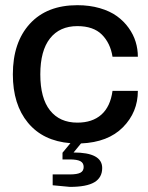

<svg xmlns="http://www.w3.org/2000/svg" viewBox="-20 -546 574 744"><path d="M376 105Q376 142.1 345.7 160.2Q315.4 178.2 251 178.2L184.1 171.9V129.9H250Q278.8 129.9 291.5 123.3Q304.2 116.7 304.2 101.1Q304.2 85.4 291.5 78.6Q278.8 71.8 250 71.8H222.2V45.9L252.9 8.8Q147 0.5 88.4 -70.3Q29.8 -141.1 29.8 -257.8Q29.8 -381.8 95.7 -453.9Q161.6 -525.9 279.8 -525.9Q327.1 -525.9 366.7 -514.4Q406.2 -502.9 433.1 -483.4Q460 -463.9 478.5 -438Q497.1 -412.1 505.6 -384Q514.2 -356 514.2 -326.2H416Q407.7 -378.9 374.8 -411.9Q341.8 -444.8 279.8 -444.8Q211.4 -444.8 173.8 -397.2Q136.2 -349.6 136.2 -257.8Q136.2 -165.5 173.8 -118.2Q211.4 -70.8 279.8 -70.8Q337.9 -70.8 372.8 -101.8Q407.7 -132.8 416 -193.8H514.2Q514.2 -111.3 456.5 -53Q398.9 5.4 293.9 9.8L265.1 44.9Q376 44.9 376 105Z"/></svg>

Font: Creato Display Medium
Style: Regular
Weight: 500
Version: Version 1.000